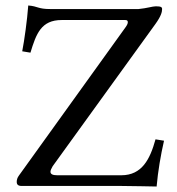

<svg xmlns="http://www.w3.org/2000/svg" viewBox="-20 -678 644 700"><path d="M551 2C556 -54 566 -113 578 -165L547 -170C527 -98 498 -39 422 -39H189C172 -39 164 -43 164 -52C164 -57 167 -63 172 -72L547 -591C567 -619 571 -634 571 -645C571 -652 567 -655 548 -655C536 -655 516 -648 485 -645H164C117 -645 120 -655 83 -658C79 -604 69 -532 61 -491L91 -486C112 -555 130 -605 205 -605H436C443 -605 446 -603 446 -597C446 -592 443 -586 438 -579L49 -38C43 -30 41 -22 41 -15C41 -5 46 0 60 0H424C451 0 551 2 551 2Z"/></svg>

Font: Linux Libertine O C
Style: Regular
Weight: 400
Designer: Philipp H. Poll
Foundry: Philipp H. Poll
Version: Version 4.0.3